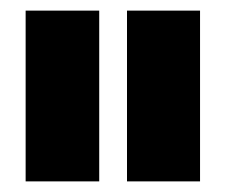

<svg xmlns="http://www.w3.org/2000/svg" viewBox="-20 -720 421 358"><path d="M165 -700.2V-381.8H27.8V-700.2ZM353 -700.2V-381.8H216.8V-700.2Z"/></svg>

Font: D-DIN-PRO Heavy
Style: Bold
Weight: 900
Designer: Charles Nix
Foundry: CyberFei
Version: Version 1.000;hotconv 1.0.109;makeotfexe 2.5.65596